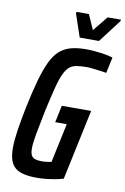

<svg xmlns="http://www.w3.org/2000/svg" viewBox="-97 -935 653 1000"><g transform="rotate(10 230.0 -435.5)"><path d="M170 8Q118 8 85 -3.5Q52 -15 36.5 -43.5Q21 -72 21 -124Q21 -162 29 -216Q37 -270 52 -344Q70 -431 87.5 -492.5Q105 -554 124.5 -594Q144 -634 169.5 -656Q195 -678 229 -687Q263 -696 308 -696Q331 -696 357 -693.5Q383 -691 407.5 -687Q432 -683 450 -677L432 -593Q414 -596 394 -598.5Q374 -601 357 -603Q340 -605 329 -605Q298 -605 275.5 -601.5Q253 -598 237.5 -586Q222 -574 208.5 -546Q195 -518 182.5 -469Q170 -420 153 -344Q137 -266 128 -216Q119 -166 119 -138Q119 -115 125.5 -102.5Q132 -90 146 -85.5Q160 -81 182 -81Q192 -81 201 -82Q210 -83 218.5 -84.5Q227 -86 232 -87L276 -294H215L234 -384H389L310 -12Q291 -6 266.5 -1.5Q242 3 217 5.5Q192 8 170 8ZM264 -750 223 -871 225 -879H290L325 -800L389 -879H460L458 -871L366 -750Z"/></g></svg>

Font: Saira ExtraCondensed SemiBold
Style: Italic
Weight: 600
Width: 2
Italic angle: -12°
Designer: Hector Gatti with collaboration of the Omnibus-Type team
Foundry: Omnibus-Type
Version: Version 1.101